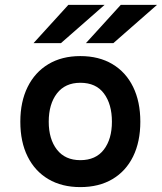

<svg xmlns="http://www.w3.org/2000/svg" viewBox="-20 -752 661 784"><path d="M308 12Q232.5 12 177.5 -20.5Q122.5 -53 92.8 -112.8Q63 -172.5 63 -255Q63 -336.5 92.8 -396.8Q122.5 -457 177.5 -490Q232.5 -523 308 -523Q384 -523 439 -490.2Q494 -457.5 523.5 -397.2Q553 -337 553 -255Q553 -173 523.5 -113Q494 -53 439 -20.5Q384 12 308 12ZM308 -98Q371 -98 404 -141Q437 -184 437 -255Q437 -326.5 404.5 -370.2Q372 -414 308 -414Q246 -414 212.5 -370.5Q179 -327 179 -255Q179 -184 212.5 -141Q246 -98 308 -98ZM331 -576 473 -732H621L443 -576ZM117 -576 259 -732H407L229 -576Z"/></svg>

Font: Overpass Mono Light
Style: Regular
Weight: 300
Monospace: yes
Designer: Delve Withrington, Dave Bailey
Foundry: Delve Fonts LLC
Version: Version 4.000